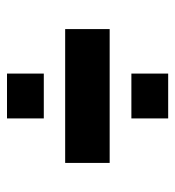

<svg xmlns="http://www.w3.org/2000/svg" viewBox="4 -527 500 548"><g transform="rotate(90 254.0 -253.0)"><path d="M190 -378V-483H318V-378ZM63 -189V-316H445V-189ZM190 -23V-128H318V-23Z"/></g></svg>

Font: Saira Semi Condensed ExtraBold
Style: Regular
Weight: 800
Width: 4
Designer: Hector Gatti with collaboration of the Omnibus-Type team
Foundry: Omnibus-Type
Version: Version 1.001; ttfautohint (v1.8)